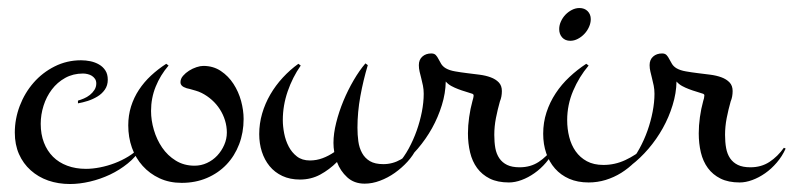

<svg xmlns="http://www.w3.org/2000/svg" viewBox="-20 -442 1988 481"><path d="M333 -69.8Q320.3 -48.8 300 -32.5Q279.8 -16.1 255.6 -4.6Q231.4 6.8 205.3 12.9Q179.2 19 155.3 19Q126 19 100.8 10.3Q75.7 1.5 56.9 -15.4Q38.1 -32.2 27.6 -55.9Q17.1 -79.6 17.1 -109.9Q17.1 -144 29.5 -176.8Q42 -209.5 64.2 -234.9Q86.4 -260.3 116.9 -275.6Q147.5 -291 183.1 -291Q194.8 -291 206.5 -288.6Q218.3 -286.1 228 -280.5Q237.8 -274.9 243.9 -265.6Q250 -256.3 250 -242.2Q250 -228 242.7 -217.5Q235.4 -207 224.1 -200.2Q212.9 -193.4 200 -189.2Q187 -185.1 175.3 -183.1V-189.9Q182.1 -191.9 190.2 -195.3Q198.2 -198.7 205.1 -204.1Q211.9 -209.5 216.6 -216.8Q221.2 -224.1 221.2 -232.9Q221.2 -239.7 218 -244.4Q214.8 -249 210.2 -252Q205.6 -254.9 199.7 -256.3Q193.8 -257.8 188 -257.8Q163.1 -257.8 143.3 -246.8Q123.5 -235.8 109.9 -217.8Q96.2 -199.7 89.1 -177.2Q82 -154.8 82 -131.8Q82 -105.5 90.1 -84.7Q98.1 -64 112.8 -49.3Q127.4 -34.7 148.4 -26.9Q169.4 -19 195.3 -19Q211.9 -19 230.7 -22.7Q249.5 -26.4 267.3 -33.2Q285.2 -40 301.3 -49.8Q317.4 -59.6 329.1 -71.8Z M590.3 -144Q590.3 -109.9 579.1 -80.6Q567.9 -51.3 547.4 -29.8Q526.9 -8.3 498.3 3.9Q469.7 16.1 435.1 16.1Q404.3 16.1 379.6 4.6Q355 -6.8 337.4 -26.4Q319.8 -45.9 310.5 -72Q301.3 -98.1 301.3 -127.9Q301.3 -152.8 308.3 -175.3Q315.4 -197.8 328.1 -217Q340.8 -236.3 358.4 -252.7Q376 -269 396.5 -282.2L402.3 -277.8Q381.8 -253.9 370.1 -225.1Q358.4 -196.3 358.4 -164.1Q358.4 -140.6 365.5 -116.5Q372.6 -92.3 386.2 -72.3Q399.9 -52.2 420.4 -39.6Q440.9 -26.9 467.3 -26.9Q483.9 -26.9 498.5 -33.7Q513.2 -40.5 524.2 -52.2Q535.2 -64 541.7 -78.9Q548.3 -93.8 548.3 -109.9Q548.3 -125.5 543.7 -140.4Q539.1 -155.3 530.8 -168.2Q522.5 -181.2 510.7 -191.7Q499 -202.1 485.4 -209Q477.5 -212.9 470.5 -214.8Q463.4 -216.8 455.1 -219.2Q451.7 -219.7 447.8 -220.9Q443.8 -222.2 440.4 -223.9Q437 -225.6 434.6 -228.5Q432.1 -231.4 432.1 -235.8Q432.1 -244.6 438.5 -252Q444.8 -259.3 453.6 -264.9Q462.4 -270.5 472.2 -273.7Q481.9 -276.9 489.3 -276.9Q514.2 -276.9 533.2 -264.2Q552.2 -251.5 564.9 -231.9Q577.6 -212.4 584 -189Q590.3 -165.5 590.3 -144Z M1023.4 -69.8Q1015.1 -52.7 1001 -37.1Q986.8 -21.5 969.2 -9Q951.7 3.4 932.1 10.7Q912.6 18.1 893.6 18.1Q867.2 18.1 849.9 2.2Q832.5 -13.7 824.2 -36.1Q805.2 -17.1 782.2 -4.6Q759.3 7.8 731.4 7.8Q706.5 7.8 687.3 -1.2Q668 -10.3 655.3 -25.9Q642.6 -41.5 636 -62Q629.4 -82.5 629.4 -106Q629.4 -132.3 636.7 -157.5Q644 -182.6 657.2 -205.3Q670.4 -228 688.5 -247.6Q706.5 -267.1 727.5 -282.2L733.4 -277.8Q712.9 -248.5 700.7 -213.1Q688.5 -177.7 688.5 -141.1Q688.5 -125.5 691.9 -107.9Q695.3 -90.3 703.1 -75.2Q710.9 -60.1 723.9 -50Q736.8 -40 756.3 -40Q772.9 -40 788.1 -45.7Q803.2 -51.3 817.4 -61Q816.4 -66.9 815.9 -72.5Q815.4 -78.1 815.4 -84Q815.4 -107.4 822.3 -134.8Q829.1 -162.1 840.3 -189.2Q851.6 -216.3 866 -241Q880.4 -265.6 895.5 -283.2L901.4 -278.8Q890.1 -241.2 882.8 -201.2Q875.5 -161.1 875.5 -122.1Q875.5 -104.5 877.7 -88.1Q879.9 -71.8 887 -58.8Q894 -45.9 906.7 -38.3Q919.4 -30.8 940.4 -30.8Q963.9 -30.8 984.4 -42.7Q1004.9 -54.7 1020.5 -71.8Z M1370.1 -69.8Q1361.3 -50.3 1347.9 -34.7Q1334.5 -19 1318.8 -8.1Q1303.2 2.9 1286.6 9Q1270 15.1 1254.9 15.1Q1226.6 15.1 1207 5.4Q1187.5 -4.4 1175.3 -21Q1163.1 -37.6 1157.7 -60.1Q1152.3 -82.5 1152.3 -107.9Q1152.3 -127.4 1155.3 -148.4Q1158.2 -169.4 1163.6 -189Q1164.6 -191.9 1165.5 -196Q1166.5 -200.2 1166.5 -203.1Q1166.5 -205.6 1163.6 -207Q1155.3 -210 1146 -212.6Q1136.7 -215.3 1127.7 -218.8Q1118.7 -222.2 1110.6 -226.6Q1102.5 -231 1096.7 -237.8Q1096.2 -208.5 1086.9 -178.5Q1077.6 -148.4 1062.3 -120.8Q1046.9 -93.3 1026.4 -69.3Q1005.9 -45.4 982.9 -27.8L978 -32.7Q992.2 -48.3 1003.9 -69.8Q1015.6 -91.3 1023.9 -114.7Q1032.2 -138.2 1036.9 -162.1Q1041.5 -186 1041.5 -207Q1041.5 -217.8 1039.6 -227.3Q1037.6 -236.8 1035.4 -245.6Q1033.2 -254.4 1031.2 -262.5Q1029.3 -270.5 1029.3 -278.8Q1029.3 -292.5 1038.1 -300.3Q1046.9 -308.1 1060.5 -308.1Q1067.9 -308.1 1071.8 -304Q1075.7 -299.8 1078.6 -293.9Q1081.5 -288.1 1085.4 -281.7Q1089.4 -275.4 1096.7 -271Q1106 -265.6 1120.1 -263.2Q1134.3 -260.7 1149.9 -258.8Q1165.5 -256.8 1181.2 -254.9Q1196.8 -252.9 1209.2 -248.3Q1221.7 -243.7 1229.5 -235.6Q1237.3 -227.5 1237.3 -213.9Q1237.3 -207 1236.1 -200.4Q1234.9 -193.8 1232.4 -188Q1226.6 -167.5 1222.4 -146.2Q1218.3 -125 1218.3 -104Q1218.3 -85.9 1220.9 -71Q1223.6 -56.2 1231 -45.4Q1238.3 -34.7 1250.5 -28.8Q1262.7 -22.9 1281.7 -22.9Q1309.1 -22.9 1329.6 -36.4Q1350.1 -49.8 1365.7 -71.8Z M1460 -394Q1460 -384.3 1455.6 -374.5Q1451.2 -364.7 1444.1 -357.2Q1437 -349.6 1427.7 -344.7Q1418.5 -339.8 1408.7 -339.8Q1396 -339.8 1388.4 -348.1Q1380.9 -356.4 1380.9 -369.1Q1380.9 -378.9 1385.3 -388.4Q1389.6 -397.9 1396.7 -405.3Q1403.8 -412.6 1412.8 -417.2Q1421.9 -421.9 1431.6 -421.9Q1444.3 -421.9 1452.1 -414.1Q1460 -406.2 1460 -394ZM1596.7 -69.8Q1585.4 -51.3 1570.1 -35.9Q1554.7 -20.5 1536.4 -9Q1518.1 2.4 1497.3 8.8Q1476.6 15.1 1454.6 15.1Q1427.2 15.1 1406 5.9Q1384.8 -3.4 1370.4 -19.8Q1356 -36.1 1348.4 -58.3Q1340.8 -80.6 1340.8 -106.9Q1340.8 -135.3 1349.1 -160.6Q1357.4 -186 1372.1 -208.3Q1386.7 -230.5 1406.5 -249Q1426.3 -267.6 1448.7 -282.2L1454.6 -277.8Q1430.7 -249.5 1415.8 -214.4Q1400.9 -179.2 1400.9 -141.1Q1400.9 -119.1 1406 -98.9Q1411.1 -78.6 1422.1 -63Q1433.1 -47.4 1450.2 -38.1Q1467.3 -28.8 1491.7 -28.8Q1520.5 -28.8 1546.6 -41Q1572.8 -53.2 1593.8 -71.8Z M1948.2 -69.8Q1939.5 -50.3 1926 -34.7Q1912.6 -19 1897 -8.1Q1881.3 2.9 1864.7 9Q1848.1 15.1 1833 15.1Q1804.7 15.1 1785.2 5.4Q1765.6 -4.4 1753.4 -21Q1741.2 -37.6 1735.8 -60.1Q1730.5 -82.5 1730.5 -107.9Q1730.5 -127.4 1733.4 -148.4Q1736.3 -169.4 1741.7 -189Q1742.7 -191.9 1743.7 -196Q1744.6 -200.2 1744.6 -203.1Q1744.6 -205.6 1741.7 -207Q1733.4 -210 1724.1 -212.6Q1714.8 -215.3 1705.8 -218.8Q1696.8 -222.2 1688.7 -226.6Q1680.7 -231 1674.8 -237.8Q1674.3 -208.5 1665 -178.5Q1655.8 -148.4 1640.4 -120.8Q1625 -93.3 1604.5 -69.3Q1584 -45.4 1561 -27.8L1556.2 -32.7Q1570.3 -48.3 1582 -69.8Q1593.8 -91.3 1602.1 -114.7Q1610.4 -138.2 1615 -162.1Q1619.6 -186 1619.6 -207Q1619.6 -217.8 1617.7 -227.3Q1615.7 -236.8 1613.5 -245.6Q1611.3 -254.4 1609.4 -262.5Q1607.4 -270.5 1607.4 -278.8Q1607.4 -292.5 1616.2 -300.3Q1625 -308.1 1638.7 -308.1Q1646 -308.1 1649.9 -304Q1653.8 -299.8 1656.7 -293.9Q1659.7 -288.1 1663.6 -281.7Q1667.5 -275.4 1674.8 -271Q1684.1 -265.6 1698.2 -263.2Q1712.4 -260.7 1728 -258.8Q1743.7 -256.8 1759.3 -254.9Q1774.9 -252.9 1787.4 -248.3Q1799.8 -243.7 1807.6 -235.6Q1815.4 -227.5 1815.4 -213.9Q1815.4 -207 1814.2 -200.4Q1813 -193.8 1810.5 -188Q1804.7 -167.5 1800.5 -146.2Q1796.4 -125 1796.4 -104Q1796.4 -85.9 1799.1 -71Q1801.8 -56.2 1809.1 -45.4Q1816.4 -34.7 1828.6 -28.8Q1840.8 -22.9 1859.9 -22.9Q1887.2 -22.9 1907.7 -36.4Q1928.2 -49.8 1943.8 -71.8Z"/></svg>

Font: Montez
Style: Regular
Weight: 400
Designer: Astigmatic (AOETI)
Foundry: Astigmatic (AOETI)
Version: Version 1.001